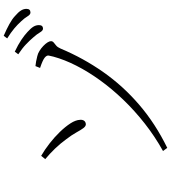

<svg xmlns="http://www.w3.org/2000/svg" viewBox="37 -908 926 1040"><g transform="rotate(-90 500.0 -388.0)"><path d="M818 -670Q802 -689 780 -710Q758 -731 726 -752L740 -771Q778 -753 804 -735.5Q830 -718 847 -702Q867 -684 875.5 -670Q884 -656 884 -640Q884 -629 879 -623.5Q874 -618 865 -618Q854 -618 844.5 -634.5Q835 -651 818 -670ZM905 -736Q887 -756 865.5 -774Q844 -792 812 -812L826 -831Q863 -815 890 -800Q917 -785 933 -770Q954 -752 963 -737.5Q972 -723 972 -708Q972 -697 967 -691.5Q962 -686 952 -686Q941 -686 931.5 -702Q922 -718 905 -736ZM219 55 202 32Q281 -12 351 -67Q421 -122 480 -183.5Q539 -245 585.5 -309.5Q632 -374 664.5 -438Q697 -502 713 -561Q717 -576 719 -587Q721 -598 707.5 -609Q694 -620 652 -634L662 -659Q674 -658 687 -655.5Q700 -653 716 -649Q730 -646 744.5 -637Q759 -628 771 -616.5Q783 -605 790 -594Q797 -583 797 -575Q797 -566 789.5 -560Q782 -554 773 -546.5Q764 -539 757 -523Q705 -399 629.5 -291.5Q554 -184 452 -96.5Q350 -9 219 55ZM158 -606 176 -628Q209 -609 243 -582.5Q277 -556 305.5 -526.5Q334 -497 352 -469Q370 -441 371 -417Q372 -404 366 -395.5Q360 -387 347 -386Q336 -386 326 -399.5Q316 -413 302.5 -437.5Q289 -462 266 -492Q242 -525 215 -553Q188 -581 158 -606Z"/></g></svg>

Font: Noto Serif KR
Style: Regular
Weight: 200
Designer: Ryoko NISHIZUKA 西塚涼子 (kana & ideographs); Frank Grießhammer (Latin, Greek & Cyrillic); Wenlong ZHANG 张文龙 (bopomofo); San
Foundry: Adobe
Version: Version 2.001;hotconv 1.1.0;makeotfexe 2.6.0